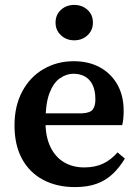

<svg xmlns="http://www.w3.org/2000/svg" viewBox="-20 -747 563 781"><path d="M285 14Q211 14 155.5 -15.5Q100 -45 69.5 -101Q39 -157 39 -237Q39 -316 70.5 -375Q102 -434 157 -466Q212 -498 280 -498Q341 -498 386.5 -473Q432 -448 457.5 -403Q483 -358 483 -296Q483 -279 481.5 -264Q480 -249 477 -238H99V-286H315Q348 -288 358 -302.5Q368 -317 368 -342Q368 -378 357 -401Q346 -424 326 -435.5Q306 -447 279 -447Q250 -447 223.5 -428.5Q197 -410 181 -367.5Q165 -325 165 -252Q165 -191 185 -149.5Q205 -108 240.5 -87Q276 -66 322 -66Q367 -66 399.5 -81.5Q432 -97 458 -127L488 -102Q467 -67 439.5 -40.5Q412 -14 374.5 0Q337 14 285 14ZM282 -583Q250 -583 228 -603.5Q206 -624 206 -655Q206 -687 228 -707Q250 -727 282 -727Q314 -727 336 -707Q358 -687 358 -655Q358 -624 336 -603.5Q314 -583 282 -583Z"/></svg>

Font: Source Serif 4 18pt SemiBold
Style: Regular
Weight: 600
Designer: Frank Grießhammer
Foundry: Adobe Systems Incorporated
Version: Version 4.004;hotconv 1.0.116;makeotfexe 2.5.65601